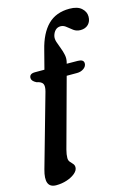

<svg xmlns="http://www.w3.org/2000/svg" viewBox="-149 -790 727 1049"><g transform="rotate(-15 214.5 -265.5)"><path d="M49.5 -411Q49.5 -435.5 81.5 -435.5H135L162 -540Q184 -630 230.2 -676Q276.5 -722 352.5 -722Q397.5 -722 420.2 -701.8Q443 -681.5 443 -654Q443 -626.5 426.5 -610Q410 -593.5 382.5 -593.5Q360 -593.5 343.5 -605.5Q327 -617.5 312.5 -629.8Q298 -642 281 -642Q263.5 -642 251.8 -630.5Q240 -619 235 -599.5Q231.5 -584 237.2 -565.8Q243 -547.5 251.2 -527Q259.5 -506.5 264 -484.2Q268.5 -462 262 -439L261 -435.5L323 -435Q357 -435 357 -412Q357 -395.5 341 -383.8Q325 -372 302.5 -372H244L138 17Q131 43.5 131 63Q131 77 138.5 85.8Q146 94.5 153.5 102.5Q161 110.5 161 123Q161 140.5 142.5 156.2Q124 172 95.2 181.5Q66.5 191 34.5 191Q-34.5 191 -6 90L109.5 -318.5Q117.5 -347.5 110.2 -361.5Q103 -375.5 75 -381Q49.5 -394 49.5 -411Z"/></g></svg>

Font: Fraunces 72pt Soft SemiBold
Style: Italic
Weight: 600
Italic angle: -16°
Version: Version 1.000;[b76b70a41]